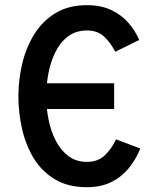

<svg xmlns="http://www.w3.org/2000/svg" viewBox="-20 -732 656 762"><path d="M81.5 -299.5V-401.5H433V-299.5ZM325 11Q250.5 11 198.5 -20Q146.5 -51 114.5 -103Q82.5 -155 67.8 -219.5Q53 -284 53 -350Q53 -415 68.2 -479.2Q83.5 -543.5 116 -596Q148.5 -648.5 200.2 -680Q252 -711.5 325 -711.5Q382 -711.5 423 -691.5Q464 -671.5 491 -639.8Q518 -608 532.5 -573.5L437.5 -526.5Q418 -564 392.5 -587.5Q367 -611 325 -611Q280.5 -611 249.5 -587.2Q218.5 -563.5 199.5 -524.8Q180.5 -486 172 -440.2Q163.5 -394.5 163.5 -350Q163.5 -302.5 173 -256Q182.5 -209.5 202.2 -172Q222 -134.5 252.5 -112Q283 -89.5 325 -89.5Q367.5 -89.5 394.8 -114.5Q422 -139.5 440.5 -179L537 -142.5Q519.5 -99.5 491 -64.5Q462.5 -29.5 421.2 -9.2Q380 11 325 11Z"/></svg>

Font: Overpass Mono SemiBold
Style: Regular
Weight: 600
Monospace: yes
Designer: Delve Withrington, Dave Bailey
Foundry: Delve Fonts LLC
Version: Version 4.000